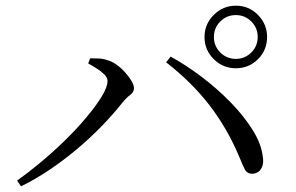

<svg xmlns="http://www.w3.org/2000/svg" viewBox="-20 -741 1040 675"><path d="M809 -501Q764 -501 731.5 -533Q699 -565 699 -611Q699 -656 731.5 -688.5Q764 -721 809 -721Q855 -721 887 -688.5Q919 -656 919 -611Q919 -565 887 -533Q855 -501 809 -501ZM40 -106Q78 -133 122 -169.5Q166 -206 207.5 -246.5Q249 -287 283 -327.5Q317 -368 337.5 -401.5Q358 -435 358 -456Q358 -468 346.5 -479.5Q335 -491 319 -501Q303 -511 290 -518L297 -536Q309 -536 325 -535.5Q341 -535 356 -530Q372 -526 388.5 -514.5Q405 -503 419 -487.5Q433 -472 442 -457Q451 -442 451 -431Q451 -417 438 -407.5Q425 -398 411 -381Q377 -338 336 -296Q295 -254 249 -215.5Q203 -177 154 -144Q105 -111 54 -86ZM868 -130Q849 -130 841 -145Q833 -160 821 -190Q779 -290 716.5 -371Q654 -452 564 -522L580 -542Q633 -513 688 -471.5Q743 -430 790 -382Q837 -334 868 -284.5Q899 -235 904 -189Q907 -171 902.5 -157.5Q898 -144 889 -137.5Q880 -131 868 -130ZM809 -534Q841 -534 863.5 -556.5Q886 -579 886 -611Q886 -643 863.5 -665.5Q841 -688 809 -688Q777 -688 754.5 -665.5Q732 -643 732 -611Q732 -579 754.5 -556.5Q777 -534 809 -534Z"/></svg>

Font: Noto Serif KR
Style: Regular
Weight: 400
Designer: Ryoko NISHIZUKA  (kana & ideographs); Frank Grießhammer (Latin, Greek & Cyrillic); Wenlong ZHANG  (bopomofo); Sandoll Co
Foundry: Adobe
Version: Version 2.003-H1;hotconv 1.1.1;makeotfexe 2.6.0